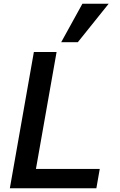

<svg xmlns="http://www.w3.org/2000/svg" viewBox="-20 -1003 640 1023"><path d="M160.5 -726H281.5L171.5 -103H511.5L493.5 0H32.5ZM306 -778 419 -983H559L394.5 -778Z"/></svg>

Font: JuliaMono SemiBoldItalic
Style: Regular
Weight: 600
Italic angle: -9°
Monospace: yes
Designer: cormullion
Foundry: corm
Version: Version 0.049; ttfautohint (v1.8.4)